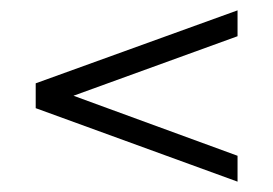

<svg xmlns="http://www.w3.org/2000/svg" viewBox="-20 -424 527 371"><path d="M122 -239 439 -123V-73L49 -215V-263L439 -404V-354Z"/></svg>

Font: Libertinus Sans
Style: Regular
Weight: 400
Designer: Philipp H. Poll
Foundry: Khaled Hosny
Version: Version 6.1